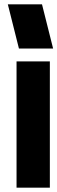

<svg xmlns="http://www.w3.org/2000/svg" viewBox="-20 -862 264 882"><path d="M56 0V-580H209V0ZM173 -842 224 -639H67L16 -842Z"/></svg>

Font: Orbitron
Style: Black
Weight: 900
Designer: Matt McInerney
Foundry: Matt McInerney
Version: 1.000